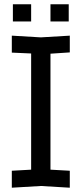

<svg xmlns="http://www.w3.org/2000/svg" viewBox="-20 -870 380 894"><path d="M35 4V-75L125 -80V-621L35 -625V-704L170 -696L305 -704V-626L215 -620V-80L305 -75V4L170 -4ZM40 -770V-850H125V-770ZM215 -770V-850H300V-770Z"/></svg>

Font: Tektur SemiCondensed
Style: Regular
Weight: 400
Width: 4
Designer: Adam Jagosz
Foundry: Adam Jagosz
Version: Version 1.005;gftools[0.9.30]